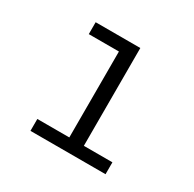

<svg xmlns="http://www.w3.org/2000/svg" viewBox="-102 -849 635 629"><g transform="rotate(30 215.0 -534.5)"><path d="M260 -372V-742H91V-697H205V-372H84V-327H368V-372Z"/></g></svg>

Font: Talent
Style: Regular
Weight: 400
Designer: Mike Powis
Version: Version 1.001;hotconv 1.0.109;makeotfexe 2.5.65596